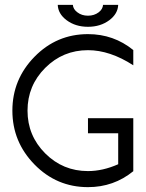

<svg xmlns="http://www.w3.org/2000/svg" viewBox="-20 -770 602 794"><path d="M468.8 -218.8H343.8V-281.2H531.2V-62Q450.2 3.9 343.8 3.9Q214.4 3.9 122.8 -89.6Q31.2 -183.1 31.2 -312.5Q31.2 -441.9 122.8 -535.4Q214.4 -628.9 343.8 -628.9Q450.2 -628.9 531.2 -563V-500Q434.6 -562.5 343.8 -562.5Q240.2 -562.5 167 -489.3Q93.8 -416 93.8 -312.5Q93.8 -209 167 -135.7Q240.2 -62.5 343.8 -62.5Q404.8 -62.5 468.8 -90.8ZM406.2 -750H468.8Q467.3 -712.9 432.1 -686.5Q395.5 -659.2 343.8 -659.2Q292 -659.2 255.4 -686.5Q220.2 -712.9 218.8 -750H281.2Q282.7 -731.9 299.8 -719.2Q317.9 -705.1 343.8 -705.1Q369.6 -705.1 388.2 -719.2Q404.8 -731.9 406.2 -750Z"/></svg>

Font: Juliett
Style: Regular
Weight: 400
Designer: GGBotNet
Foundry: GGBotNet
Version: 0.60